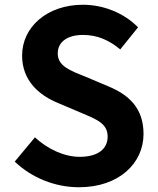

<svg xmlns="http://www.w3.org/2000/svg" viewBox="-20 -774 664 808"><path d="M312 14C483 14 584 -89 584 -210C584 -317 525 -374 435 -411L338 -452C275 -477 223 -496 223 -549C223 -598 264 -627 329 -627C390 -627 439 -605 486 -566L561 -659C501 -720 415 -754 329 -754C179 -754 73 -661 73 -540C73 -432 148 -372 223 -341L322 -299C388 -271 433 -254 433 -199C433 -147 392 -114 315 -114C250 -114 180 -147 127 -196L42 -94C114 -25 213 14 312 14Z"/></svg>

Font: DAIFUKU Sans JP
Style: Bold
Weight: 700
Designer: Original font ‘Source Han Sans JP’ : Ryoko NISHIZUKA  (kana, bopomofo & ideographs); Paul D. Hunt (Latin, Greek & Cyrill
Foundry: Daifuku
Version: Version 1.001